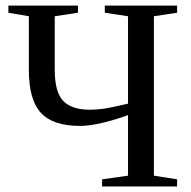

<svg xmlns="http://www.w3.org/2000/svg" viewBox="-20 -675 690 695"><path d="M621.1 0H349.6V-25.9L443.4 -39.1V-258.3Q395.5 -240.7 349.4 -230Q303.2 -219.2 270.5 -219.2Q171.4 -219.2 127.9 -266.6Q84.5 -314 84.5 -420.9V-616.2L10.3 -628.9V-654.8H262.2V-628.9L178.2 -616.2V-421.4Q178.2 -342.3 208.5 -310.1Q238.8 -277.8 306.2 -277.8Q327.1 -277.8 353 -281.2Q378.9 -284.7 443.4 -299.8V-616.2L359.4 -628.9V-654.8H621.1V-628.9L537.1 -616.2V-39.1L621.1 -25.9Z"/></svg>

Font: Tinos
Style: Regular
Weight: 400
Designer: Steve Matteson
Foundry: Monotype Imaging Inc.
Version: Version 1.23